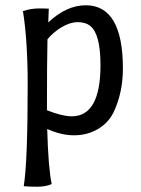

<svg xmlns="http://www.w3.org/2000/svg" viewBox="-20 -498 536 728"><path d="M252 -57Q361 -57 361 -251Q361 -369 322 -400Q304 -414 275 -414Q246 -414 214 -395Q182 -376 160 -349Q158 -266 158 -80Q216 -57 252 -57ZM85 -177Q85 -343 67 -456Q98 -466 127 -466Q156 -466 165 -465L163 -413Q232 -478 305 -478Q446 -478 446 -238Q446 -146 410 -71Q390 -31 350 -8Q310 15 261 15Q212 15 159 -9Q163 138 176 200Q154 210 121 210Q88 210 70 208Q85 117 85 -177Z"/></svg>

Font: Port Lligat Sans
Style: Regular
Weight: 400
Designer: Dario Muhafara, Eduardo Rodriguez Tunni
Foundry: Tipo
Version: Version 1.002